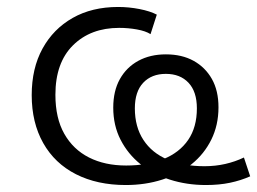

<svg xmlns="http://www.w3.org/2000/svg" viewBox="-20 -523 738 551"><path d="M341 8Q259 8 198 -23Q137 -54 104 -112.5Q71 -171 71 -250Q71 -327 102 -383.5Q133 -440 188.5 -471.5Q244 -503 319 -503Q350 -503 380.5 -497Q411 -491 430 -481L412 -425Q398 -434 373 -438.5Q348 -443 322 -443Q240 -443 189.5 -393Q139 -343 139 -251Q139 -184 164.5 -139Q190 -94 235.5 -71Q281 -48 342 -48Q403 -48 449 -66.5Q495 -85 520 -121.5Q545 -158 545 -212Q545 -260 521 -285.5Q497 -311 456 -311Q415 -311 391 -285.5Q367 -260 367 -212Q367 -159 391.5 -121.5Q416 -84 461 -65Q506 -46 567 -46Q598 -46 626.5 -52.5Q655 -59 680 -71L698 -17Q671 -5 640 1.5Q609 8 571 8Q516 8 467.5 -7.5Q419 -23 383 -52Q347 -81 326 -122Q305 -163 305 -214Q305 -262 324 -296Q343 -330 377 -348.5Q411 -367 456 -367Q502 -367 535.5 -348.5Q569 -330 588 -296.5Q607 -263 607 -215Q607 -164 586.5 -122.5Q566 -81 530 -52Q494 -23 445.5 -7.5Q397 8 341 8Z"/></svg>

Font: Nunito Sans 7pt Light
Style: Regular
Weight: 300
Designer: Vernon Adams
Foundry: Vernon Adams
Version: Version 3.101;gftools[0.9.27]